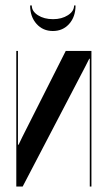

<svg xmlns="http://www.w3.org/2000/svg" viewBox="-20 -681 388 701"><path d="M220 -495 61.5 -181 47.8 -152.5H45.5V-182.5V-495H39.5V0H62.8L291 -437.2L305.8 -466.5H307.8V-436.5V0H313.8V-495ZM250.5 -661H255.8Q255.8 -619.8 232.6 -593.8Q209.5 -567.8 173 -567.8Q136.5 -567.8 113.3 -593.9Q90 -620 90 -661H96Q96 -639.8 118.5 -625.4Q141 -611 173.7 -611Q205.5 -611 228 -625.5Q250.5 -640 250.5 -661Z"/></svg>

Font: Moniqa Black
Style: Regular
Weight: 900
Designer: Rajesh Rajput
Foundry: Rajesh Rajput
Version: Version 1.000